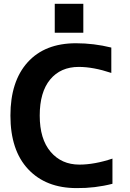

<svg xmlns="http://www.w3.org/2000/svg" viewBox="-20 -966 674 998"><path d="M264.6 -795.9V-946.3H413.1V-795.9ZM564.5 -141.6V-10.7Q473.6 12.7 377.9 11.7Q218.8 11.7 126.5 -86.4Q34.2 -184.6 34.2 -365.2Q34.2 -543 123.5 -642.1Q212.9 -741.2 375 -741.2Q467.8 -741.2 558.6 -718.8V-586.9Q464.8 -618.2 389.6 -618.2Q294.9 -618.2 240.7 -552.7Q186.5 -487.3 186.5 -365.2Q186.5 -243.2 243.2 -176.8Q299.8 -110.4 392.6 -110.4Q470.7 -110.4 564.5 -141.6Z"/></svg>

Font: Gen Shin Gothic Bold
Style: Bold
Weight: 700
Designer: [Source Han Sans]
Ryoko NISHIZUKA  (kana & ideographs); Paul D. Hunt (Latin, Greek & Cyrillic); Wenlong ZHANG  (bopomofo
Version: Version 1.002.20150607